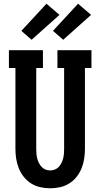

<svg xmlns="http://www.w3.org/2000/svg" viewBox="-20 -1005 540 1033"><path d="M250 8Q223 8 196.5 2Q170 -4 147.5 -18Q125 -32 108 -53.5Q91 -75 81 -100Q71 -125 67 -151.5Q63 -178 63 -205V-639H28V-735H211V-639H175V-205Q175 -192 176 -179Q177 -166 180 -153.5Q183 -141 189 -129Q195 -117 203.5 -107.5Q212 -98 224.5 -93Q237 -88 250 -88Q263 -88 275.5 -93Q288 -98 296.5 -107.5Q305 -117 311 -129Q317 -141 320 -153.5Q323 -166 324 -179Q325 -192 325 -205V-639H289V-735H472V-639H437V-205Q437 -178 433 -151.5Q429 -125 419 -100Q409 -75 392 -53.5Q375 -32 352.5 -18Q330 -4 303.5 2Q277 8 250 8ZM320 -791 265 -839 400 -985 470 -925ZM150 -791 95 -839 230 -985 300 -925Z"/></svg>

Font: Iosevka Slab
Style: Bold
Weight: 700
Monospace: yes
Designer: Belleve Invis
Foundry: Belleve Invis
Version: Version 11.1.1; ttfautohint (v1.8.3)